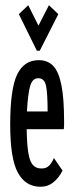

<svg xmlns="http://www.w3.org/2000/svg" viewBox="-20 -704 290 734"><path d="M135 10Q78 10 48.5 -43.5Q19 -97 19 -227Q19 -364 45.5 -419Q72 -474 128 -474Q162 -474 183 -452.5Q204 -431 214.5 -380Q225 -329 225 -241Q225 -231 225 -224.5Q225 -218 224 -210H82Q83 -151 88.5 -118.5Q94 -86 106 -73Q118 -60 137 -60Q156 -59 167.5 -70.5Q179 -82 186 -100L219 -52Q206 -25 184.5 -7.5Q163 10 135 10ZM83 -278H162Q162 -347 156 -376Q150 -405 126 -405Q105 -405 96 -377.5Q87 -350 83 -278ZM88 -684 127 -606 167 -684 203 -650 132 -510H121L52 -650Z"/></svg>

Font: Inconsolata UltraCondensed SemiBold
Style: Regular
Weight: 600
Width: 1
Monospace: yes
Designer: Raph Levien, Cyreal, Brenton Simpson
Foundry: Raph Levien, Cyreal, Google
Version: Version 3.001; ttfautohint (v1.8.2.53-6de2)